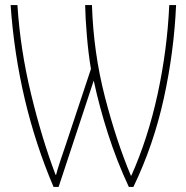

<svg xmlns="http://www.w3.org/2000/svg" viewBox="-20 -734 738 760"><path d="M212 6 351 -415Q373 -312 407.5 -204.5Q442 -97 490 6H508Q588 -160 628.5 -345Q669 -530 677 -714H650Q642 -537 604 -362Q566 -187 500 -39H498Q441 -174 395.5 -349.5Q350 -525 344 -714H317Q318 -662 324 -591Q330 -520 340 -461L240 -160Q228 -125 218 -95Q208 -65 202 -42H200Q146 -184 103 -361.5Q60 -539 49 -714H22Q49 -330 192 6Z"/></svg>

Font: Noto Sans Display SemiCondensed Thin
Style: Regular
Weight: 250
Width: 4
Designer: Monotype Design team
Foundry: Monotype Imaging Inc.
Version: 1.000